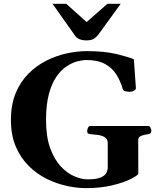

<svg xmlns="http://www.w3.org/2000/svg" viewBox="-20 -977 847 1012"><path d="M432.6 14.6Q386.2 14.6 332.8 3.2Q279.3 -8.3 227.1 -33.9Q174.8 -59.6 132.1 -101.6Q89.4 -143.6 63.5 -203.6Q37.6 -263.7 37.6 -344.7Q37.6 -425.3 62.5 -485.6Q87.4 -545.9 129.6 -588.4Q171.9 -630.9 224.1 -657.2Q276.4 -683.6 331.8 -695.6Q387.2 -707.5 437.5 -707.5Q532.7 -707.5 596.4 -691.7Q660.2 -675.8 685.5 -664.6L696.3 -513.2Q697.3 -504.9 686.3 -499.3Q675.3 -493.7 668.9 -493.7Q667.5 -493.7 666 -493.4Q664.6 -493.2 662.1 -493.2Q652.8 -493.2 640.6 -496.3Q628.4 -499.5 627 -507.3Q615.7 -548.3 594 -583.3Q572.3 -618.2 534.2 -639.4Q496.1 -660.6 436.5 -660.6Q415.5 -660.6 387.7 -653.6Q359.9 -646.5 331.1 -627.4Q302.2 -608.4 277.6 -573Q252.9 -537.6 237.8 -481.7Q222.7 -425.8 222.7 -344.7Q222.7 -255.4 244.9 -195.1Q267.1 -134.8 301.3 -98.9Q335.4 -63 372.8 -47.4Q410.2 -31.7 440.9 -31.7Q486.3 -31.7 509.3 -41Q532.2 -50.3 540 -64.9Q547.9 -79.6 547.9 -94.7V-222.7Q547.9 -243.7 533 -253.2Q518.1 -262.7 497.1 -265.6Q476.1 -268.6 457 -270Q446.8 -271 443.1 -274.2Q439.5 -277.3 439.5 -288.1Q439.5 -293.5 443.6 -303.2Q447.8 -313 456.1 -313H761.2Q769.5 -313 773.7 -303.2Q777.8 -293.5 777.8 -288.1Q777.8 -272 761.7 -270Q740.2 -267.6 724.4 -261.2Q708.5 -254.9 708.5 -238.8L709 -60.1Q701.7 -49.3 665 -31.5Q628.4 -13.7 568.8 0.5Q509.3 14.6 432.6 14.6ZM436.5 -764.2Q411.6 -764.2 397.2 -771.2Q382.8 -778.3 375.5 -789.1L256.8 -957H329.1L436.5 -860.8L546.4 -957H616.2L497.6 -793.5Q489.3 -782.2 475.6 -773.2Q461.9 -764.2 436.5 -764.2Z"/></svg>

Font: Gelasio
Style: Regular
Weight: 400
Designer: Eben Sorkin
Foundry: Eben Sorkin
Version: Version 1.008